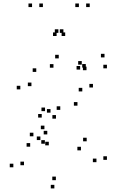

<svg xmlns="http://www.w3.org/2000/svg" viewBox="-20 -828 660 1072"><path d="M499 -339.5V-359.5H479V-339.5ZM463 -436V-456H443V-436ZM459 -450.5V-470.5H439V-450.5ZM308 -502V-522H288V-502ZM93.5 -329V-349H73.5V-329ZM292.5 -165.5V-185.5H272.5V-165.5ZM427.5 -439.5V-459.5H407.5V-439.5ZM577 -446.5V-466.5H557V-446.5ZM563.5 -507.5V-527.5H543.5V-507.5ZM436.5 -467V-487H416.5V-467ZM213 -171.5V-191.5H193V-171.5ZM166.5 -67V-87H146.5V-67ZM252.5 -16.5V-36.5H232.5V-16.5ZM432 11.5V-8.5H412V11.5ZM518.5 77.5V57.5H498.5V77.5ZM292 178V158H272V178ZM114 94.5V74.5H94V94.5ZM230.5 -25.5V-45.5H210.5V-25.5ZM205.5 -46V-66H185.5V-46ZM148.5 -9V-29H128.5V-9ZM54.5 106V86H34.5V106ZM283.5 224V204H263.5V224ZM577 64.5V44.5H557V64.5ZM464 -39V-59H444V-39ZM244 -77.5V-97.5H224V-77.5ZM228 -106.5V-126.5H208V-106.5ZM262 -199V-219H242V-199ZM231.5 -207.5V-227.5H211.5V-207.5ZM412.5 -238V-258H392.5V-238ZM316.5 -214.5V-234.5H296.5V-214.5ZM155.5 -347V-367H135.5V-347ZM182.5 -426.5V-446.5H162.5V-426.5ZM278.5 -450V-470H258.5V-450ZM439.5 -317.5V-337.5H419.5V-317.5ZM219.5 -788.5V-808.5H199.5V-788.5ZM334 -644.5V-664.5H314V-644.5ZM306 -644.5V-664.5H286V-644.5ZM420.5 -788.5V-808.5H400.5V-788.5ZM481 -788.5V-808.5H461V-788.5ZM344 -627V-647H324V-627ZM296 -627V-647H276V-627ZM159 -788.5V-808.5H139V-788.5Z"/></svg>

Font: Monaspace Argon Dots Var
Style: Regular
Weight: 400
Designer: Riley Cran and the Lettermatic Team
Version: Version 1.100 (Monaspace Argon Dots)